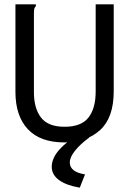

<svg xmlns="http://www.w3.org/2000/svg" viewBox="-20 -643 590 883"><path d="M276 12Q165 12 108 -49Q51 -110 51 -220V-623H145V-615Q139 -609 137.5 -602Q136 -595 136 -578V-219Q136 -145 168.5 -102.5Q201 -60 277 -60Q354 -60 387 -102.5Q420 -145 420 -222V-623H503V-223Q503 -102 440.5 -45Q378 12 276 12ZM371 159 347 220Q286 210 252 185.5Q218 161 218 124Q218 84 254 44Q290 4 356 -31L390 -10Q350 19 325.5 49.5Q301 80 301 104Q301 148 371 159Z"/></svg>

Font: Inconsolata SemiExpanded Medium
Style: Regular
Weight: 500
Width: 6
Monospace: yes
Designer: Raph Levien, Cyreal, Brenton Simpson
Foundry: Raph Levien, Cyreal, Google
Version: Version 3.001; ttfautohint (v1.8.2.53-6de2)